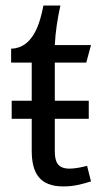

<svg xmlns="http://www.w3.org/2000/svg" viewBox="-20 -659 367 690"><path d="M22 -297V-232H94V-118C94 -36 123 11 208 11C246 11 274 3 307 -7L293 -63C273 -58 251 -53 230 -53C187 -53 177 -77 177 -116V-232H299V-297H177V-434H290L307 -497H177C179 -543 187 -594 197 -639H136C124 -576 99 -486 20 -484V-434H94V-297Z"/></svg>

Font: Rosario
Style: Regular
Weight: 400
Designer: Hector Gatti
Foundry: Omnibus Type
Version: Version 1.100